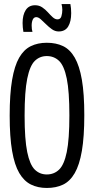

<svg xmlns="http://www.w3.org/2000/svg" viewBox="-20 -922 465 952"><path d="M212 10Q168 10 133.5 -7Q99 -24 75.5 -64Q52 -104 40 -173.5Q28 -243 28 -349Q28 -456 40 -526Q52 -596 75 -636Q98 -676 132.5 -693Q167 -710 212 -710Q258 -710 292.5 -693.5Q327 -677 350.5 -636.5Q374 -596 386 -526.5Q398 -457 398 -351Q398 -244 386 -174Q374 -104 350.5 -63.5Q327 -23 292.5 -6.5Q258 10 212 10ZM212 -57Q248 -57 273 -81Q298 -105 311 -168Q324 -231 324 -350Q324 -469 311 -532.5Q298 -596 273 -620Q248 -644 212 -644Q177 -644 152.5 -620Q128 -596 115 -532Q102 -468 102 -349Q102 -231 115 -168Q128 -105 152.5 -81Q177 -57 212 -57ZM96 -764Q94 -775 93 -786.5Q92 -798 92 -808Q92 -848 107.5 -872Q123 -896 154 -896Q174 -896 189.5 -885.5Q205 -875 217.5 -861Q230 -847 241.5 -836.5Q253 -826 265 -826Q280 -826 284.5 -841.5Q289 -857 289 -873Q289 -888 285 -902H329Q333 -881 333 -857Q333 -815 318 -790.5Q303 -766 271 -766Q253 -766 237.5 -777Q222 -788 208 -802Q194 -816 182 -826.5Q170 -837 160 -837Q148 -837 142.5 -825Q137 -813 137 -795Q137 -776 141 -764Z"/></svg>

Font: Georama Condensed
Style: Regular
Weight: 400
Width: 3
Designer: Jean-Baptiste Levee
Foundry: Production Type
Version: Version 1.000